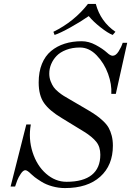

<svg xmlns="http://www.w3.org/2000/svg" viewBox="-20 -940 668 978"><path d="M34 10 114 -306H137Q124 -233 146 -164.5Q168 -96 215 -55Q262 -14 319 -14Q404 -14 447.5 -49Q491 -84 491 -152Q491 -192 470.5 -217.5Q450 -243 410 -268L294 -339Q232 -376 204.5 -415Q177 -454 177 -520Q177 -574 193.5 -614.5Q210 -655 240 -680Q270 -705 309.5 -717.5Q349 -730 396 -730Q432 -730 467.5 -711Q503 -692 525 -672Q542 -656 554 -656Q570 -656 584 -678Q598 -700 605 -722H628L570 -462H547Q550 -510 530.5 -564Q511 -618 472.5 -658Q434 -698 387 -698Q348 -698 317 -686Q286 -674 268 -655Q250 -636 240.5 -613Q231 -590 231 -565Q231 -544 238 -526Q245 -508 253.5 -496Q262 -484 278 -471Q294 -458 305 -451.5Q316 -445 333 -435L427 -380Q454 -364 471 -352Q488 -340 506 -323Q524 -306 533.5 -289Q543 -272 549 -249Q555 -226 555 -198Q555 -98 490.5 -40Q426 18 311 18Q278 18 246 9Q214 0 191 -14.5Q168 -29 157 -37.5Q146 -46 139 -53Q119 -73 109 -73Q98 -73 86 -55Q74 -37 68 -21.5Q62 -6 57 10ZM252 -778Q358 -830 428 -920H468Q492 -830 568 -778L554 -762Q530 -771 492.5 -800.5Q455 -830 432 -858Q392 -830 339 -800.5Q286 -771 258 -762Z"/></svg>

Font: Old Standard TT
Style: Italic
Weight: 400
Italic angle: -15.2°
Designer: Alexey Kryukov <alexios@thessalonica.org.ru>
Version: Version 2.2